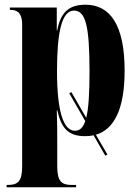

<svg xmlns="http://www.w3.org/2000/svg" viewBox="-20 -568 584 815"><path d="M8 227H303V217H283C241 217 223 201 223 138V40C223 -7 223 -53 221 -100H223C240 -27 267 10 341 10C353 10 366 9 377 6L427 93L436 88L387 4C465 -19 509 -106 509 -268C509 -461 448 -548 343 -548C272 -548 237 -515 223 -439H221V-536H22V-526H25C47 -526 74 -519 74 -464V138C74 201 57 217 13 217H8ZM298 -13C248 -13 222 -99 222 -266C222 -431 242 -523 294 -523C343 -523 360 -459 360 -266C360 -170 356 -107 346 -68L283 -177L274 -172L342 -54C332 -25 318 -13 298 -13Z"/></svg>

Font: Noto Serif Display ExtraCondensed ExtraBold
Style: Regular
Weight: 800
Width: 2
Designer: Monotype Design Team
Foundry: Monotype Imaging Inc.
Version: Version 2.009